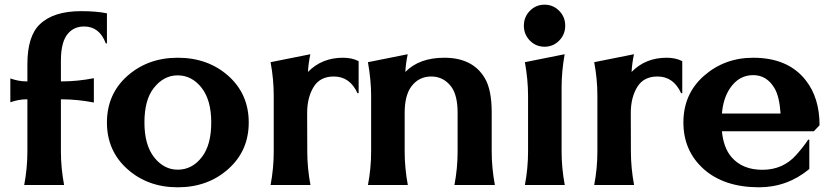

<svg xmlns="http://www.w3.org/2000/svg" viewBox="-20 -795 3571 825"><path d="M84 0Q97.7 -73.2 97.7 -143.6V-368.2H92.8Q60.1 -368.2 24.4 -355.5V-458Q60.1 -445.3 92.8 -445.3H97.7V-519.5Q97.7 -639.6 150.9 -690.4Q209.5 -747.1 328.6 -747.1Q393.6 -747.1 439.5 -737.8V-608.4H434.6Q407.7 -681.2 341.3 -681.2Q300.3 -681.2 274.4 -653.3Q241.7 -618.7 241.7 -534.7V-445.3H246.6Q313 -445.3 383.3 -459V-354.5Q312.5 -368.2 246.6 -368.2H241.7V-143.6Q241.7 -73.7 255.4 0Z M526.4 -69.3Q439.5 -147.5 439.5 -268.6Q439.5 -390.6 527.3 -468.8Q615.7 -546.9 743.7 -546.9Q874 -546.9 961.9 -468.3Q1048.8 -390.1 1048.8 -268.6Q1048.8 -147 960.9 -68.8Q873 9.8 743.7 9.8Q614.3 9.8 526.4 -69.3ZM743.7 -65.9Q806.2 -65.9 848.1 -121.1Q887.7 -172.9 887.7 -268.6Q887.7 -365.7 845.7 -418.5Q803.7 -471.2 743.4 -471.2Q683.1 -471.2 640.1 -416Q600.6 -365.2 600.6 -268.6Q600.6 -171.9 642.6 -118.7Q684.6 -65.9 743.7 -65.9Z M1142.6 0Q1156.2 -71.8 1156.2 -143.6V-383.8Q1156.2 -455.6 1142.6 -527.8L1313.5 -562Q1305.2 -522.9 1303.2 -485.8Q1362.8 -546.9 1453.6 -546.9Q1493.2 -546.9 1521 -532.2V-394.5H1516.1Q1483.4 -466.3 1414.6 -466.3Q1356 -466.3 1328.6 -422.9Q1299.8 -377 1299.8 -309.6L1300.3 -143.6Q1300.3 -73.2 1314 0Z M1561 0Q1574.7 -71.8 1574.7 -143.6V-383.8Q1574.7 -449.7 1561 -527.8L1731.9 -562Q1723.6 -522.9 1721.7 -485.8Q1781.2 -546.9 1889.2 -546.9Q2011.2 -546.9 2063 -459.5Q2092.8 -409.7 2092.8 -311.5V-143.6Q2092.8 -73.2 2106.4 0H1932.6Q1946.3 -71.8 1946.3 -143.6V-309.6Q1946.3 -385.3 1919.4 -421.9Q1886.2 -466.3 1833 -466.3Q1779.3 -466.3 1747.1 -422.9Q1718.8 -384.3 1718.8 -309.6V-143.6Q1718.8 -73.2 1732.4 0Z M2256.8 -748.5Q2282.7 -774.9 2319.8 -774.9Q2356.9 -774.9 2382.8 -748.5Q2408.7 -722.2 2408.7 -684.6Q2408.7 -647 2382.8 -620.6Q2356.9 -594.2 2319.8 -594.2Q2282.7 -594.2 2256.8 -620.6Q2231 -647 2231 -684.6Q2231 -722.2 2256.8 -748.5ZM2235.4 0Q2249 -71.8 2249 -143.6V-383.3Q2249 -452.6 2235.4 -527.8L2406.2 -562Q2393.1 -487.8 2393.1 -419.4V-143.6Q2393.1 -73.2 2406.7 0Z M2533.2 0Q2546.9 -71.8 2546.9 -143.6V-383.8Q2546.9 -455.6 2533.2 -527.8L2704.1 -562Q2695.8 -522.9 2693.8 -485.8Q2753.4 -546.9 2844.2 -546.9Q2883.8 -546.9 2911.6 -532.2V-394.5H2906.7Q2874 -466.3 2805.2 -466.3Q2746.6 -466.3 2719.2 -422.9Q2690.4 -377 2690.4 -309.6L2690.9 -143.6Q2690.9 -73.2 2704.6 0Z M3240.7 9.8Q3090.8 9.3 3003.4 -68.8Q2916.5 -147 2916.5 -269Q2916.5 -391.1 3004.4 -468.8Q3093.3 -546.9 3216.3 -546.9Q3366.7 -546.9 3442.4 -449.7Q3501.5 -374.5 3501.5 -256.8L3477.1 -231H3082Q3088.9 -159.7 3123 -120.1Q3169.9 -65.4 3255.9 -65.4Q3344.7 -65.4 3401.4 -129.4Q3433.1 -165 3452.6 -194.8H3457.5V-68.8Q3362.8 9.8 3240.7 9.8ZM3082 -307.1H3334Q3329.1 -378.4 3309.6 -413.1Q3276.4 -472.2 3216.3 -472.2Q3155.3 -472.2 3117.2 -416.5Q3087.4 -372.6 3082 -307.1Z"/></svg>

Font: Classica
Style: Bold
Weight: 700
Designer: Wojciech Kalinowski "wmk69" (wmk69@o2.pl)
Foundry: Wojciech Kalinowski "wmk69" (wmk69@o2.pl)
Version: Version 2.1.1; 2021-05-14